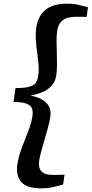

<svg xmlns="http://www.w3.org/2000/svg" viewBox="-20 -873 502 1053"><path d="M208.5 160Q127 160 96.8 125.5Q66.5 91 75 29Q80 -5.5 91.5 -39.5Q103 -73.5 116.8 -107Q130.5 -140.5 142 -172.8Q153.5 -205 158 -235.5Q161 -258 156.2 -275.5Q151.5 -293 128.5 -303.2Q105.5 -313.5 54 -313.5L65 -390Q116.5 -390 142 -397.5Q167.5 -405 176.8 -419.8Q186 -434.5 189.5 -456.5Q194 -487 191.2 -519.5Q188.5 -552 183.8 -585.5Q179 -619 176.8 -653Q174.5 -687 179 -721.5Q188 -784 228.8 -818.5Q269.5 -853 351 -853Q382.5 -853 409 -846.8Q435.5 -840.5 462.5 -833L455 -780Q448 -780.5 436 -780.8Q424 -781 412.2 -781Q400.5 -781 393 -781Q370.5 -781 349.2 -774.8Q328 -768.5 313.2 -751.5Q298.5 -734.5 293.5 -702.5Q290 -680.5 290.2 -649.8Q290.5 -619 291.5 -585Q292.5 -551 292.5 -518.2Q292.5 -485.5 288.5 -459.5Q283.5 -425 262.5 -402.2Q241.5 -379.5 211 -367Q180.5 -354.5 146.5 -348.5Q179 -343.5 205.8 -329.8Q232.5 -316 247 -292.2Q261.5 -268.5 256 -233.5Q252.5 -208 243.8 -175.8Q235 -143.5 225 -109.5Q215 -75.5 206.8 -45Q198.5 -14.5 195 7.5Q190.5 40 200.2 57.2Q210 74.5 229.2 80.5Q248.5 86.5 271.5 86.5Q279 86.5 291 86.2Q303 86 315 85.5Q327 85 334 85L326 139.5Q297 147 268.5 153.5Q240 160 208.5 160Z"/></svg>

Font: Merriweather 24pt SemiCondensed
Style: Bold Italic
Weight: 700
Width: 4
Italic angle: -7.8°
Designer: Eben Sorkin
Foundry: Eben Sorkin
Version: Version 2.101